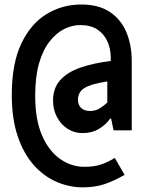

<svg xmlns="http://www.w3.org/2000/svg" viewBox="-20 -664 640 831"><path d="M338.7 146.9Q279.1 146.9 223.6 122.6Q168.2 98.2 124.8 49Q81.5 -0.3 56.2 -75.7Q31 -151.1 31 -252.9Q31 -388.8 72.2 -475.3Q113.5 -561.9 181.8 -603.2Q250 -644.5 331.4 -644.5Q407.8 -644.5 455.9 -611.9Q504.1 -579.4 527.2 -524Q550.2 -468.6 550.2 -399.3V-100H471.5L460.9 -150.8H456.9Q437.9 -123.6 407.7 -105.8Q377.6 -88 337.2 -88Q300.7 -88 271.9 -106.9Q243.2 -125.7 226.4 -157.7Q209.6 -189.8 209.6 -228.5Q209.6 -282.2 240.1 -316.7Q270.6 -351.1 326.8 -370.9Q382.9 -390.8 459.3 -400.1V-415.6Q459.3 -452.8 444.8 -484.9Q430.4 -517 401.5 -536.2Q372.6 -555.5 327.6 -555.5Q292.5 -555.5 258.1 -538.5Q223.6 -521.5 194.9 -485Q166.1 -448.5 149.2 -390.4Q132.3 -332.3 132.3 -249.3Q132.3 -145.1 162.4 -76.8Q192.6 -8.6 241.1 24.7Q289.6 58 344.5 58Q388.6 58 418.6 47.5Q448.5 37.1 476.8 19.5L519.2 92.6Q477.4 117.3 434.9 132.1Q392.3 146.9 338.7 146.9ZM370 -183.6Q392.1 -183.6 409.7 -193.9Q427.4 -204.3 444.4 -220.1V-311.5Q373.8 -300.9 345.6 -283.2Q317.4 -265.5 317.4 -231.8Q317.4 -209.7 331.4 -196.6Q345.4 -183.6 370 -183.6Z"/></svg>

Font: Source Code Pro ExtraLight
Style: Regular
Weight: 200
Monospace: yes
Designer: Paul D. Hunt, Teo Tuominen
Foundry: Adobe
Version: Version 1.026;hotconv 1.1.0;makeotfexe 2.6.0